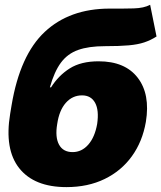

<svg xmlns="http://www.w3.org/2000/svg" viewBox="-20 -763 666 793"><path d="M600.1 -743.2 626.5 -612.3Q602.1 -596.7 575.7 -587.9Q549.3 -579.1 511.5 -575.7Q473.6 -572.3 413.6 -572.3Q346.2 -572.3 302.5 -556.6Q258.8 -541 231.4 -503.9Q204.1 -466.8 186 -402.3H190.9Q221.7 -451.2 268.1 -480.5Q314.5 -509.8 387.2 -509.8Q496.6 -509.8 548.8 -441.9Q601.1 -374 582.5 -259.8Q568.4 -178.2 524.7 -117.7Q481 -57.1 412.1 -23.7Q343.3 9.8 254.4 9.8Q121.6 9.8 59.6 -68.1Q-2.4 -146 22 -293L27.8 -328.1Q62.5 -535.6 164.8 -631.3Q267.1 -727.1 432.1 -727.5Q489.7 -727.1 532.2 -728.3Q574.7 -729.5 600.1 -743.2ZM279.8 -134.8Q317.4 -134.8 344.5 -165.5Q371.6 -196.3 381.3 -251Q389.6 -307.6 372.8 -338.4Q356 -369.1 318.8 -369.1Q279.3 -369.1 252 -338.4Q224.6 -307.6 216.3 -251Q207 -196.3 223.9 -165.5Q240.7 -134.8 279.8 -134.8Z"/></svg>

Font: Inter Tight Black
Style: Italic
Weight: 900
Italic angle: -9.39999°
Designer: Rasmus Andersson
Foundry: rsms
Version: Version 3.004; ttfautohint (v1.8.4.7-5d5b)